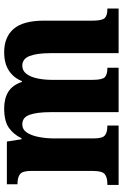

<svg xmlns="http://www.w3.org/2000/svg" viewBox="146 -735 589 921"><g transform="rotate(-90 440.5 -274.5)"><path d="M14 0V-54H19Q49 -54 65 -66Q81 -78 81 -123V-420Q81 -462 65 -473.5Q49 -485 20 -485H17V-536H222L233 -466H238Q256 -504 288 -526.5Q320 -549 381 -549Q429 -549 461 -529Q493 -509 508 -464H512Q528 -504 562.5 -526.5Q597 -549 651 -549Q723 -549 762.5 -503.5Q802 -458 802 -356V-125Q802 -79 814.5 -66.5Q827 -54 857 -54H860V0H646V-327Q646 -391 632.5 -426.5Q619 -462 586 -462Q562 -462 547 -442.5Q532 -423 525 -390.5Q518 -358 518 -320V-125Q518 -79 530.5 -66.5Q543 -54 573 -54H576V0H363V-327Q363 -391 350.5 -426.5Q338 -462 305 -462Q280 -462 265.5 -440.5Q251 -419 244 -383.5Q237 -348 237 -308V-120Q237 -77 252 -65.5Q267 -54 296 -54H299V0Z"/></g></svg>

Font: Noto Serif Georgian Condensed ExtraBold
Style: Regular
Weight: 800
Width: 3
Designer: Monotype Design Team, Akaki Razmadze
Foundry: Google LLC
Version: Version 2.003; ttfautohint (v1.8.4.7-5d5b)